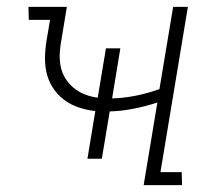

<svg xmlns="http://www.w3.org/2000/svg" viewBox="-20 -540 640 560"><path d="M399 0 439 -241Q405 -230 370 -223Q335 -216 300 -215L277 -77H235L258 -216Q232 -219 208.5 -227Q185 -235 165.5 -250Q146 -265 133 -286Q120 -307 115 -331.5Q110 -356 111.5 -382.5Q113 -409 118 -435L126 -482H64L63 -520H175L160 -429Q156 -409 154.5 -388.5Q153 -368 156.5 -348.5Q160 -329 170 -312.5Q180 -296 194.5 -284Q209 -272 226.5 -265Q244 -258 265 -255L289 -399H331L307 -253Q342 -254 376.5 -261Q411 -268 445 -280L485 -520H528L448 -38H510L511 0Z"/></svg>

Font: Iosevka Etoile Extralight
Style: Italic
Weight: 200
Italic angle: -9°
Designer: Belleve Invis
Foundry: Belleve Invis
Version: Version 22.1.2; ttfautohint (v1.8.4)